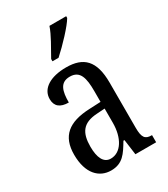

<svg xmlns="http://www.w3.org/2000/svg" viewBox="-191 -855 836 954"><g transform="rotate(-30 227.0 -378.0)"><path d="M177 -619V-606H212C260 -649 328 -721 348 -756V-766H252C237 -721 205 -670 177 -619ZM159 10C226 10 251 -31 285 -88H291L303 0H422V-41H419C383 -41 370 -57 370 -113V-372C370 -499 319 -546 220 -546C130 -546 71 -510 71 -450C71 -409 96 -388 145 -388C145 -453 157 -497 213 -497C272 -497 283 -448 283 -373V-312L218 -309C97 -304 38 -256 38 -150C38 -41 92 10 159 10ZM187 -42C146 -42 128 -82 128 -144C128 -223 155 -265 238 -270L284 -273V-191C284 -106 246 -42 187 -42Z"/></g></svg>

Font: Noto Serif Myanmar ExtCond
Style: Regular
Weight: 400
Width: 2
Designer: Ben Mitchell and the Monotype Design Team
Foundry: Monotype Imaging Inc.
Version: Version 2.106